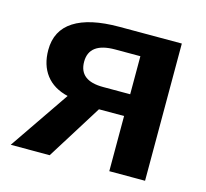

<svg xmlns="http://www.w3.org/2000/svg" viewBox="-83 -621 765 714"><g transform="rotate(15 300.0 -264.0)"><path d="M298.3 -212.4 165.5 0H15.6L172.9 -230Q117.2 -243.2 88.1 -281.2Q59.1 -319.3 59.1 -377Q59.1 -452.1 118.4 -490.2Q177.7 -528.3 292 -528.3H532.7V0H395V-212.4ZM396 -442.9H299.3Q199.2 -442.9 199.2 -369.1Q199.2 -296.4 291.5 -296.4H396Z"/></g></svg>

Font: Cousine
Style: Bold
Weight: 700
Monospace: yes
Designer: Steve Matteson
Foundry: Ascender Corporation
Version: Version 1.20